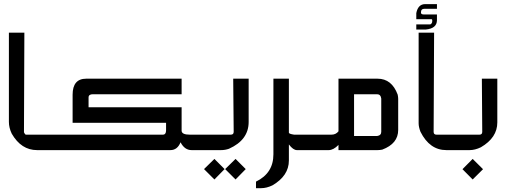

<svg xmlns="http://www.w3.org/2000/svg" viewBox="-20 -749 2550 958"><path d="M24.4 -585.9H101.6L99.6 -88.9Q104 -78.6 108.9 -77.1H221.2V0H165Q85.9 0 38.6 -82Q24.4 -111.8 24.4 -140.6Z M886.2 -96.2Q887.2 -77.1 926.8 -77.1H1022.5V0H936Q900.9 0 880.9 -39.1Q865.2 0 830.1 0H196.8V-77.1H792.5Q808.6 -77.1 808.6 -98.6V-136.2H342.3V-276.4Q342.3 -356.4 410.2 -356.4H886.2V-278.8H443.4Q421.9 -278.8 421.9 -262.7V-213.9H886.2Z M1143.6 -356.4H1220.7V-140.6Q1220.7 -50.8 1122.6 -6.8Q1103.5 0 1082.5 0H998V-77.1H1131.8Q1146 -77.1 1146 -91.3ZM1049.8 146.5 998 94.7 1049.8 43.9 1100.6 94.7ZM1155.3 146.5 1103.5 94.7 1155.3 43.9 1206.1 94.7Z M1344.2 -356.4H1421.4V-86.9Q1421.4 -81.1 1447.3 -77.1H1547.9V0H1461.4Q1442.9 0 1421.4 -28.3V51.8Q1421.4 127.9 1339.4 175.8Q1310.1 189.9 1283.2 189.9H1257.3V157.2Q1344.2 115.2 1344.2 21Z M1668.9 -356.4H1863.8Q1935.1 -356.4 1964.4 -276.4Q1966.8 -263.7 1966.8 -255.4V-100.6Q1966.8 -32.2 1887.2 -2.4Q1875 0 1863.8 0H1668.9V-25.9Q1643.6 0 1620.1 0H1523.4V-77.1H1633.8Q1655.8 -77.1 1668.9 -93.8ZM1746.6 -278.8V-70.3H1861.3Q1882.3 -73.2 1882.3 -91.3V-257.3Q1879.4 -278.8 1861.3 -278.8Z M2101.6 -728.5H2160.2V-705.1H2097.2Q2080.6 -705.1 2080.6 -688.5V-683.6Q2083 -676.8 2094.7 -676.8H2160.2V-648.4Q2160.2 -606.9 2104 -601.6H2057.1V-627.4H2127.4Q2136.7 -631.8 2136.7 -644V-648.4Q2136.7 -653.3 2132.3 -653.3H2057.1V-683.6Q2065.9 -728.5 2101.6 -728.5ZM2068.8 -585.9H2146L2143.6 -91.3Q2143.6 -77.1 2157.7 -77.1H2263.2V0H2207Q2124 0 2078.1 -91.3Q2068.8 -115.2 2068.8 -133.8Z M2461.4 -356.4V-138.2Q2461.4 -62 2379.4 -14.2Q2350.1 0 2323.2 0H2238.8V-77.1H2372.6Q2386.2 -77.1 2386.2 -91.3L2384.3 -356.4ZM2338.4 146.5 2287.6 95.2 2338.4 43.9 2390.1 95.2Z"/></svg>

Font: Kadhim
Style: Regular
Weight: 400
Designer: Developer/ Husham Jawad
Version: Version 1.00;December 29, 2020;FontCreator 13.0.0.2683 32-bi